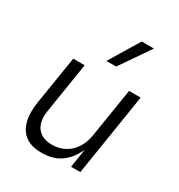

<svg xmlns="http://www.w3.org/2000/svg" viewBox="-191 -932 1002 1075"><g transform="rotate(30 310.0 -395.0)"><path d="M235 15Q139 15 100 -46Q72 -89 72 -156Q72 -185 77 -218L127 -530H201L149 -203Q146 -184 146 -168Q146 -123 168 -94Q198 -53 264 -53Q297 -53 326.5 -64Q356 -75 378.5 -96Q401 -117 416 -146Q431 -175 437 -211L488 -530H563L479 0H419L438 -121Q409 -56 360 -20.5Q311 15 239 15ZM294 -612 411 -805H490L357 -612Z"/></g></svg>

Font: Sora Light
Style: Italic
Weight: 300
Designer: Jonathan Barnbrook, Juli√°n Moncada
Version: Version 1.000